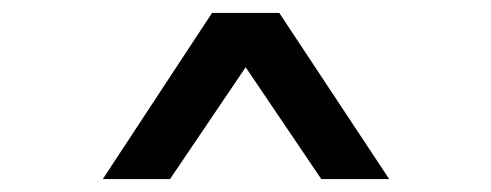

<svg xmlns="http://www.w3.org/2000/svg" viewBox="-20 -749 760 297"><path d="M139 -472 308 -729H412L582 -472H477L360 -645L243 -472Z"/></svg>

Font: Mona Sans Expanded Medium
Style: Regular
Weight: 500
Width: 7
Designer: Deni Anggara
Foundry: GitHub
Version: Version 2.000